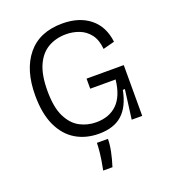

<svg xmlns="http://www.w3.org/2000/svg" viewBox="-158 -789 1007 1130"><g transform="rotate(-20 345.5 -224.0)"><path d="M345 12Q264 12 201.5 -25Q139 -62 103.5 -137.5Q68 -213 68 -328Q68 -488 143.5 -580Q219 -672 362 -672Q467 -672 533.5 -619Q600 -566 612 -467L540 -448Q535 -506 508.5 -540.5Q482 -575 443 -590Q404 -605 361 -605Q298 -605 249 -577Q200 -549 172.5 -488.5Q145 -428 145 -329Q145 -225 174.5 -166Q204 -107 251 -82Q298 -57 353 -57Q435 -57 484.5 -105.5Q534 -154 545 -255H386V-318H619V0H553L577 -183H564Q545 -84 492 -36Q439 12 345 12ZM293 224Q306 159 310 119Q314 79 314 58H383Q383 92 374.5 134.5Q366 177 351 224Z"/></g></svg>

Font: Bricolage Grotesque 12pt Light
Style: Regular
Weight: 300
Designer: Mathieu Triay
Foundry: Atelier Triay
Version: Version 1.001; ttfautohint (v1.8.4.7-5d5b);gftools[0.9.33.de